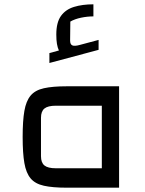

<svg xmlns="http://www.w3.org/2000/svg" viewBox="-20 -870 672 890"><path d="M532 -470V0H288Q224 0 183.5 -9Q143 -18 122 -43Q101 -68 93 -114Q85 -160 85 -235Q85 -310 93 -356Q101 -402 122 -427Q143 -452 183.5 -461Q224 -470 288 -470ZM452 -380H239Q202 -380 186 -367Q170 -354 170 -324V-146Q170 -116 186 -103Q202 -90 239 -90H452ZM351 -662 437 -685V-639L209 -578V-624L253 -636Q247 -649 244 -666.5Q241 -684 241 -710Q241 -766 262.5 -796Q284 -826 323 -838Q362 -850 413 -850V-794Q385 -794 356 -788Q327 -782 306 -770L305 -682Q305 -664 315.5 -659.5Q326 -655 351 -662Z"/></svg>

Font: Changa
Style: Regular
Weight: 400
Designer: Eduardo Rodriguez Tunni
Foundry: Eduardo Rodriguez Tunni
Version: Version 3.003